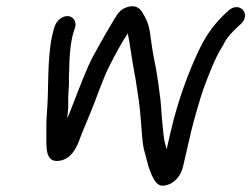

<svg xmlns="http://www.w3.org/2000/svg" viewBox="-20 -543 813 621"><path d="M200.6 -228 201.7 -250C204.5 -276.5 201.8 -284.9 203.7 -315C204.5 -350.2 205.8 -389.2 214.6 -427C217.6 -439.9 219.5 -444.3 222.8 -454C231 -480.9 204.6 -502.9 176.1 -483.5C158.6 -471.6 154.7 -453.3 148.6 -427C146.3 -417 144.3 -405.7 142.7 -393C133.3 -317.7 137.5 -252.7 132 -182L130.3 -153C129.9 -142.3 129.8 -133.3 130.1 -126L129.9 -108C130.7 -70.5 123.8 -15.6 172.3 -23C209.3 -28.6 227.3 -61.9 239.6 -98C247.6 -119.9 260.7 -148.5 269.5 -171C289.7 -217.9 312.7 -289.9 336.1 -334C353.9 -368.5 371.1 -401.9 393.4 -435C401 -396.5 404.9 -362.1 411.8 -324L418 -290C421.4 -267.9 425.9 -239.2 429.1 -217C434.8 -177.5 436.9 -127.6 441.1 -87C444 -58.6 448.4 -52 453.7 -29L460.7 -3C463.5 5 466.8 13.7 470.7 23C478.3 38.2 487.5 59.8 509.2 57.5C541.7 54 564.6 27.7 572.2 -5L598.5 -119C604.1 -143.5 629.1 -231.6 637.6 -254C655.5 -302.8 676 -357.4 701.7 -397C714.8 -424.3 729.8 -437.5 749.5 -457L759.6 -466C794.1 -498.9 753 -541.1 718.3 -508L708.2 -499C675.5 -467.8 650.6 -435.3 628 -390C591.7 -317 554.9 -216.2 532.5 -119L518.9 -60C514.2 -80.1 511.4 -84 508.9 -108L504.5 -151.5C501.7 -178.3 500.7 -216.1 496.4 -240C492 -276.2 486.2 -315.5 478.8 -350C472.1 -382.3 469.5 -408.3 464.3 -443C459.1 -470.7 452.3 -482.6 440.9 -502C430.4 -520 415.2 -526.3 395.3 -521C379 -517 366.6 -508 358 -494C341.4 -468.7 340.5 -464.2 320.7 -432C301 -397.7 294.5 -385.2 276.3 -352C249.3 -297.1 221.7 -217.7 197.9 -160C198.2 -161.3 198.2 -162.7 197.9 -164L200.6 -193C200.9 -203 200.9 -214.7 200.6 -228Z"/></svg>

Font: HoneyBee
Style: RegIt
Weight: 400
Foundry: Cannot Into Space Fonts
Version: Version 0.89